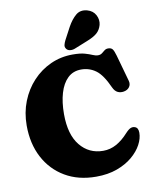

<svg xmlns="http://www.w3.org/2000/svg" viewBox="-103 -1035 903 1128"><g transform="rotate(-10 349.0 -471.5)"><path d="M672.5 -195Q672.5 -161 653 -124.5Q633.5 -88 596 -56.2Q558.5 -24.5 504 -4.5Q449.5 15.5 379 15.5Q272.5 15.5 193.8 -31Q115 -77.5 71.5 -160Q28 -242.5 28 -351Q28 -428 54.2 -494.5Q80.5 -561 126.8 -610.5Q173 -660 234.2 -687.8Q295.5 -715.5 365.5 -715.5Q411 -715.5 438 -707.8Q465 -700 481.8 -692.5Q498.5 -685 513 -685Q527 -685 536.5 -692.2Q546 -699.5 555.2 -707Q564.5 -714.5 577.5 -714.5Q595.5 -714.5 603.8 -703.8Q612 -693 620 -664.5L664.5 -505.5Q670 -484.5 658.8 -468.8Q647.5 -453 625 -449Q605.5 -445.5 588.8 -453.2Q572 -461 561 -484.5Q525.5 -564 487 -592Q448.5 -620 400 -620Q351.5 -620 319.5 -589.2Q287.5 -558.5 271.5 -504.2Q255.5 -450 255.5 -379Q255.5 -257 308.2 -192Q361 -127 446 -127Q488 -127 525 -147.5Q562 -168 596.5 -206.5Q615 -226.5 627.8 -231.2Q640.5 -236 652.5 -231.5Q672.5 -225 672.5 -195ZM378 -879Q401 -920.5 428.5 -943.5Q456 -966.5 495.5 -956Q530 -946.5 545 -917.8Q560 -889 552.5 -859Q544.5 -830 524 -812Q503.5 -794 462 -778L385 -747Q371 -741.5 356.5 -743.2Q342 -745 334.5 -755Q326 -766.5 329 -779Q332 -791.5 339 -805.5Z"/></g></svg>

Font: Fraunces 72pt S100 Black
Style: Regular
Weight: 900
Version: Version 1.000; ttfautohint (v1.8.3)